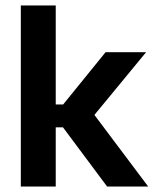

<svg xmlns="http://www.w3.org/2000/svg" viewBox="-20 -681 566 701"><path d="M371 0 210 -216H166.5V-299.5H210.5L365.5 -490.5H513.5L314.5 -249V-275L521 0ZM56 0V-661H183.5V0Z"/></svg>

Font: Anek Tamil SemiBold
Style: Regular
Weight: 600
Version: Version 1.003